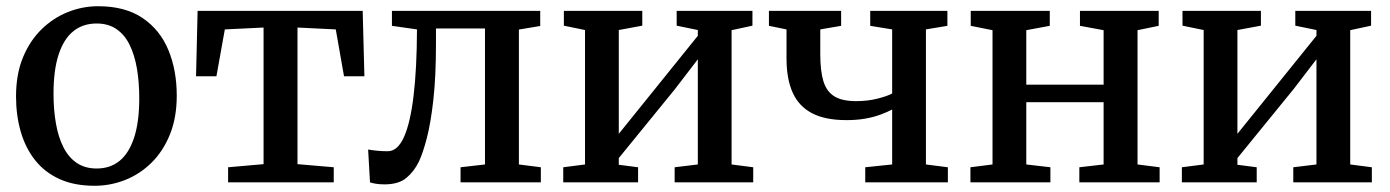

<svg xmlns="http://www.w3.org/2000/svg" viewBox="-20 -586 4466 617"><path d="M31.5 -276.5Q31.5 -347 53.5 -400.8Q75.5 -454.5 113.2 -491.5Q151 -528.5 198 -547.2Q245 -566 295.5 -566Q382 -566 438 -528.2Q494 -490.5 521 -425.5Q548 -360.5 548 -278.5Q548 -208 526 -153.8Q504 -99.5 466.5 -62.8Q429 -26 381.8 -7.5Q334.5 11 284 11Q219 11 171.5 -10.5Q124 -32 93 -71Q62 -110 46.8 -162.5Q31.5 -215 31.5 -276.5ZM290.5 -44.5Q334.5 -44.5 364.8 -69.5Q395 -94.5 411.2 -144.5Q427.5 -194.5 427.5 -270Q427.5 -322 420 -365.8Q412.5 -409.5 396.5 -442Q380.5 -474.5 354.2 -492.5Q328 -510.5 290.5 -510.5Q246.5 -510.5 215.8 -485.8Q185 -461 168.5 -411Q152 -361 152 -285Q152 -232.5 159.8 -188.8Q167.5 -145 184 -112.5Q200.5 -80 227 -62.2Q253.5 -44.5 290.5 -44.5Z M713 0V-48.5L827 -58.5V-497.5L702.5 -491.5L675.5 -341H610L615 -551H1145.5L1151 -341H1085.5L1059 -491.5L936 -497.5V-58.5L1052.5 -48.5V0Z M1215.5 6.5Q1200 6.5 1188 4.5Q1176 2.5 1169 0L1163 -105.5Q1173.5 -103.5 1190.5 -101.8Q1207.5 -100 1226 -100Q1257.5 -100 1278 -145.2Q1298.5 -190.5 1309 -277.8Q1319.5 -365 1320 -491.5L1239.5 -503V-551H1716V-502.5L1647.5 -491V-57.5L1718 -48.5V0H1460V-48.5L1538.5 -57.5V-494.5H1381V-445.5Q1381 -339 1372.5 -264.2Q1364 -189.5 1351.5 -141.8Q1339 -94 1326.5 -67.5Q1311.5 -36 1286.5 -14.8Q1261.5 6.5 1215.5 6.5Z M1790 0V-48.5L1860 -57.5V-489.5L1792 -503.5V-551H2044V-503.5L1968.5 -489.5V-156L2037.5 -241.5L2222.5 -471V-489.5L2154.5 -503.5V-551H2398V-503.5L2331 -489V-57.5L2400.5 -48.5V0H2148V-48.5L2222.5 -57.5V-395.5L2148.5 -299L1968.5 -78V-56.5L2030.5 -48.5V0Z M2760.5 0V-48.5L2847 -57.5V-234Q2830.5 -225.5 2809 -217.5Q2787.5 -209.5 2760.5 -204.8Q2733.5 -200 2700 -200Q2632 -200 2589.8 -222Q2547.5 -244 2527.5 -288Q2507.5 -332 2507.5 -398V-491.5L2451 -503V-551H2683V-503L2616 -491.5V-412Q2616 -357.5 2626.2 -324.5Q2636.5 -291.5 2661.5 -276.2Q2686.5 -261 2731 -261Q2767.5 -261 2798.8 -268.8Q2830 -276.5 2847 -285.5V-491.5L2776.5 -503V-551H3024.5V-503L2955.5 -491.5V-57.5L3026 -48.5V0Z M3098.5 0V-48.5L3169.5 -57.5V-489L3099.5 -503V-551H3353.5V-503L3278 -489V-314H3526.5V-489L3450.5 -503V-551H3703.5V-503L3635.5 -489V-57.5L3706.5 -48.5V0H3448.5V-48.5L3526.5 -57.5V-257.5H3278V-57.5L3355.5 -48.5V0Z M3778 0V-48.5L3848 -57.5V-489.5L3780 -503.5V-551H4032V-503.5L3956.5 -489.5V-156L4025.5 -241.5L4210.5 -471V-489.5L4142.5 -503.5V-551H4386V-503.5L4319 -489V-57.5L4388.5 -48.5V0H4136V-48.5L4210.5 -57.5V-395.5L4136.5 -299L3956.5 -78V-56.5L4018.5 -48.5V0Z"/></svg>

Font: Merriweather 28pt Medium
Style: Regular
Weight: 500
Version: Version 2.100